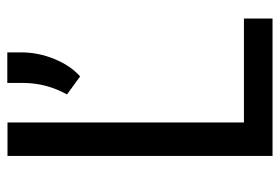

<svg xmlns="http://www.w3.org/2000/svg" viewBox="-138 -613 751 515"><g transform="rotate(-90 237.5 -355.5)"><path d="M166.5 -76.7H445.3V0H76.7V-710.9H166.5ZM290 -516.1 241.7 -551.3Q271.5 -605 272.5 -665.5V-711.4H354.5V-674.3Q354.5 -628.4 336.7 -585Q318.8 -541.5 290 -516.1Z"/></g></svg>

Font: MAUL Condensed
Style: Condensed Regular
Weight: 400
Designer: MAUL
Version: Version 1.0; 2020; ttfautohint (v1.8.3)